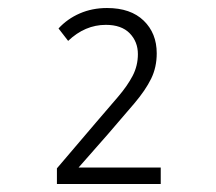

<svg xmlns="http://www.w3.org/2000/svg" viewBox="-20 -874 540 479"><path d="M122 -415V-454L220 -569Q251 -605 274.5 -632.5Q298 -660 311 -685Q324 -710 324 -739Q324 -770 303.5 -791Q283 -812 244 -812Q192 -812 150 -772L126 -803Q148 -827 179 -840.5Q210 -854 247 -854Q306 -854 338.5 -822.5Q371 -791 371 -741Q371 -706 357 -677.5Q343 -649 315.5 -616.5Q288 -584 249 -539L176 -456H381V-415Z"/></svg>

Font: Noto Sans Mono ExtraCondensed Light
Style: Regular
Weight: 300
Width: 2
Designer: Monotype Design Team
Foundry: Monotype Imaging Inc.
Version: Version 2.014; ttfautohint (v1.8.4.7-5d5b)